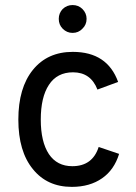

<svg xmlns="http://www.w3.org/2000/svg" viewBox="-20 -729 540 761"><path d="M267.6 -598.6Q245.1 -598.6 228.5 -615.2Q212.9 -630.9 212.9 -654.3Q212.9 -676.8 228.5 -693.4Q245.1 -709 267.6 -709Q291 -709 306.6 -693.4Q323.2 -676.8 323.2 -654.3Q323.2 -630.9 306.6 -615.2Q291 -598.6 267.6 -598.6ZM264.6 11.7Q167 11.7 110.4 -58.6Q52.7 -128.9 52.7 -254.9Q52.7 -380.9 110.4 -452.1Q168 -523.4 268.6 -523.4Q405.3 -523.4 448.2 -404.3Q420.9 -393.6 366.2 -374Q339.8 -442.4 269.5 -442.4Q206.1 -442.4 173.8 -392.6Q141.6 -343.8 141.6 -254.9Q141.6 -167 173.8 -118.2Q206.1 -70.3 266.6 -70.3Q346.7 -70.3 371.1 -146.5Q398.4 -136.7 452.1 -119.1Q432.6 -55.7 384.8 -22.5Q335.9 11.7 264.6 11.7Z"/></svg>

Font: Overpass
Style: Regular
Weight: 400
Designer: Delve Withrington, Thomas Jockin
Version: Version 3.000;DELV;Overpass; ttfautohint (v1.5)